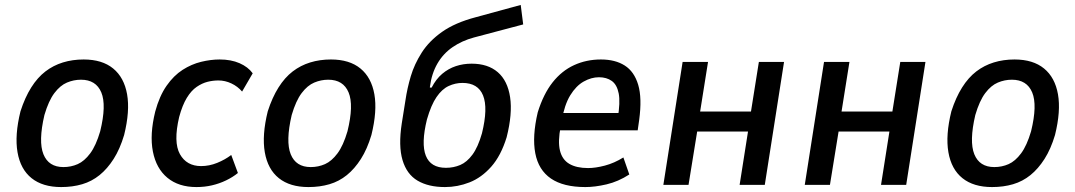

<svg xmlns="http://www.w3.org/2000/svg" viewBox="-20 -749 4358 778"><path d="M228 9Q153 9 108 -27Q63 -63 51 -132Q39 -201 63 -298Q81 -354 106.5 -394.5Q132 -435 164 -459.5Q196 -484 235 -496Q274 -508 319 -508Q394 -508 438.5 -471.5Q483 -435 495 -367Q507 -299 483 -202Q466 -145 440.5 -105Q415 -65 383.5 -39.5Q352 -14 313 -2.5Q274 9 228 9ZM237 -72Q268 -72 295 -84Q322 -96 345.5 -127.5Q369 -159 386 -217Q412 -323 390.5 -374.5Q369 -426 308 -426Q279 -426 251.5 -414.5Q224 -403 200.5 -372Q177 -341 160 -283Q135 -176 156 -124Q177 -72 237 -72Z M776 9Q704 9 658.5 -28.5Q613 -66 599.5 -135Q586 -204 609 -297Q626 -360 655 -401.5Q684 -443 720 -466Q756 -489 795 -498.5Q834 -508 870 -508Q916 -508 950.5 -493Q985 -478 1004 -452L961 -378Q943 -399 917.5 -411Q892 -423 865 -423Q843 -423 821 -417.5Q799 -412 777 -397Q755 -382 737 -352.5Q719 -323 706 -275Q682 -173 709 -124.5Q736 -76 795 -76Q828 -76 860 -89Q892 -102 917 -121L944 -48Q923 -31 896 -18Q869 -5 839 2Q809 9 776 9Z M1230 9Q1155 9 1110 -27Q1065 -63 1053 -132Q1041 -201 1065 -298Q1083 -354 1108.5 -394.5Q1134 -435 1166 -459.5Q1198 -484 1237 -496Q1276 -508 1321 -508Q1396 -508 1440.5 -471.5Q1485 -435 1497 -367Q1509 -299 1485 -202Q1468 -145 1442.5 -105Q1417 -65 1385.5 -39.5Q1354 -14 1315 -2.5Q1276 9 1230 9ZM1239 -72Q1270 -72 1297 -84Q1324 -96 1347.5 -127.5Q1371 -159 1388 -217Q1414 -323 1392.5 -374.5Q1371 -426 1310 -426Q1281 -426 1253.5 -414.5Q1226 -403 1202.5 -372Q1179 -341 1162 -283Q1137 -176 1158 -124Q1179 -72 1239 -72Z M1783 9Q1716 9 1672 -17Q1628 -43 1611 -100.5Q1594 -158 1608 -249L1623 -343Q1630 -391 1644.5 -440Q1659 -489 1689 -536Q1719 -583 1771.5 -620Q1824 -657 1907 -679L2090 -729L2100 -650L1900 -597Q1852 -584 1814 -558Q1776 -532 1752.5 -491.5Q1729 -451 1722 -397V-394H1729Q1747 -429 1772 -450Q1797 -471 1827 -481Q1857 -491 1891 -491Q1957 -491 1997 -456.5Q2037 -422 2047 -355Q2057 -288 2033 -193Q2010 -118 1970.5 -73.5Q1931 -29 1882.5 -10Q1834 9 1783 9ZM1787 -69Q1818 -69 1845 -80.5Q1872 -92 1894.5 -122.5Q1917 -153 1933 -209Q1958 -311 1937.5 -362Q1917 -413 1854 -413Q1825 -413 1798 -400.5Q1771 -388 1749 -356Q1727 -324 1710 -265Q1686 -167 1705.5 -118Q1725 -69 1787 -69Z M2352 9Q2263 9 2212.5 -25.5Q2162 -60 2149 -128Q2136 -196 2159 -294Q2182 -368 2219 -415Q2256 -462 2306 -485Q2356 -508 2415 -508Q2473 -508 2511.5 -483.5Q2550 -459 2566 -405.5Q2582 -352 2570 -263L2564 -221H2231L2242 -291H2502L2483 -269Q2494 -335 2487 -370.5Q2480 -406 2459 -421Q2438 -436 2407 -436Q2376 -436 2345 -418.5Q2314 -401 2290.5 -362.5Q2267 -324 2256 -259L2252 -237Q2240 -176 2249 -139Q2258 -102 2287 -85Q2316 -68 2363 -68Q2393 -68 2431 -78Q2469 -88 2506 -111L2530 -42Q2485 -13 2438 -2Q2391 9 2352 9Z M2668 0 2746 -498H2849L2817 -297H3023L3055 -498H3157L3079 0H2977L3011 -216H2805L2770 0Z M3241 0 3319 -498H3422L3390 -297H3596L3628 -498H3730L3652 0H3550L3584 -216H3378L3343 0Z M4000 9Q3925 9 3880 -27Q3835 -63 3823 -132Q3811 -201 3835 -298Q3853 -354 3878.5 -394.5Q3904 -435 3936 -459.5Q3968 -484 4007 -496Q4046 -508 4091 -508Q4166 -508 4210.5 -471.5Q4255 -435 4267 -367Q4279 -299 4255 -202Q4238 -145 4212.5 -105Q4187 -65 4155.5 -39.5Q4124 -14 4085 -2.5Q4046 9 4000 9ZM4009 -72Q4040 -72 4067 -84Q4094 -96 4117.5 -127.5Q4141 -159 4158 -217Q4184 -323 4162.5 -374.5Q4141 -426 4080 -426Q4051 -426 4023.5 -414.5Q3996 -403 3972.5 -372Q3949 -341 3932 -283Q3907 -176 3928 -124Q3949 -72 4009 -72Z"/></svg>

Font: Nunito Sans 7pt Condensed SemiBold
Style: Italic
Weight: 600
Width: 3
Italic angle: -9°
Designer: Vernon Adams
Foundry: Vernon Adams
Version: Version 3.101;gftools[0.9.27]